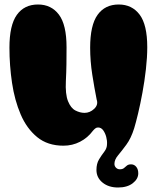

<svg xmlns="http://www.w3.org/2000/svg" viewBox="-20 -634 695 854"><path d="M505 200Q463 200 436 178Q409 156 409 122Q409 94 420.5 75Q432 56 444 40.5Q456 25 456 7Q457 -8 452.5 -25Q448 -42 439 -54.5Q430 -67 416 -67Q409 -67 403.5 -62.5Q398 -58 393 -52Q370 -21 336 -3.5Q302 14 262 14Q192 14 145.5 -24Q99 -62 72 -125Q45 -188 33.5 -265.5Q22 -343 22 -422Q22 -522 55 -568Q88 -614 149 -614Q208 -614 242 -569Q276 -524 276 -424Q276 -385 275.5 -349Q275 -313 273 -274Q270 -215 282.5 -184Q295 -153 315.5 -142.5Q336 -132 356 -132Q380 -132 399 -150Q418 -168 410 -191Q400 -241 390.5 -301.5Q381 -362 381 -422Q381 -522 414 -568Q447 -614 508 -614Q567 -614 601 -569Q635 -524 635 -424Q635 -379 629 -326Q623 -273 613.5 -221.5Q604 -170 594 -128.5Q584 -87 577 -64Q563 -19 542 9.5Q521 38 505 57Q489 76 489 95Q489 105 496 112Q503 119 513 119Q525 119 531.5 113.5Q538 108 544.5 102.5Q551 97 563 97Q577 97 586 108Q595 119 595 137Q595 162 570.5 181Q546 200 505 200Z"/></svg>

Font: Matemasie
Style: Regular
Weight: 400
Designer: Adam Yeo
Version: Version 1.001; ttfautohint (v1.8.4.7-5d5b)